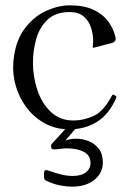

<svg xmlns="http://www.w3.org/2000/svg" viewBox="-20 -472 492 717"><path d="M238 11Q189 11 149 -10.5Q109 -32 81 -68Q53 -104 39.5 -149Q26 -194 30 -241Q36 -315 69.5 -361.5Q103 -408 149.5 -430Q196 -452 241 -452Q294 -452 329 -435.5Q364 -419 384 -392Q404 -365 411 -334Q416 -316 396 -311L331 -294Q329 -293 327.5 -294Q326 -295 326 -296Q326 -298 327 -305Q328 -312 328 -318Q328 -345 319.5 -370Q311 -395 292 -411Q273 -427 241 -427Q187 -427 157 -398Q127 -369 115 -325.5Q103 -282 103 -238Q103 -186 119.5 -136Q136 -86 170 -54Q204 -22 254 -22Q292 -22 329.5 -39Q367 -56 398 -115Q401 -120 405 -118L412 -114Q416 -112 413 -104Q386 -44 341.5 -16.5Q297 11 238 11ZM241 -9Q245 -13 248 -15.5Q251 -18 256 -18H262Q274 -18 274 -10Q274 -6 270 -1L224 53Q242 46 265 46Q288 46 311 55Q334 64 349 83.5Q364 103 364 135Q364 174 332.5 199.5Q301 225 250 225Q230 225 207.5 221Q185 217 162 207Q149 202 146.5 198Q144 194 144 177Q144 163 152 163Q155 163 158 164Q161 165 163 166Q184 173 206 179Q228 185 252 185Q284 185 301 171.5Q318 158 318 137Q318 108 293 95Q268 82 229 82Q219 82 204.5 84Q190 86 181 86Q171 86 171 76Q171 73 171 70.5Q171 68 173 66Z"/></svg>

Font: Young Serif Light
Style: Regular
Weight: 300
Designer: Bastien Sozeau
Foundry: NBR — Bastien Sozeau
Version: Version 5.001